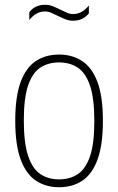

<svg xmlns="http://www.w3.org/2000/svg" viewBox="-20 -777 496 806"><path d="M228 9Q173 9 131.5 -18.2Q90 -45.5 67 -106.8Q44 -168 44 -270Q44 -372 66.8 -433Q89.5 -494 130.8 -521Q172 -548 228 -548Q283 -548 324.5 -521Q366 -494 389 -433Q412 -372 412 -270Q412 -168 389.2 -106.8Q366.5 -45.5 325.2 -18.2Q284 9 228 9ZM228 -24Q273 -24 306.2 -45.8Q339.5 -67.5 357.8 -120.8Q376 -174 376 -268Q376 -364 357.8 -417.8Q339.5 -471.5 306.2 -493.2Q273 -515 228 -515Q183 -515 149.8 -493.5Q116.5 -472 98.2 -419Q80 -366 80 -272Q80 -176 98.2 -122Q116.5 -68 149.8 -46Q183 -24 228 -24ZM287 -690Q269 -690 252.8 -696.8Q236.5 -703.5 221.5 -711Q207.5 -718 194.8 -723.5Q182 -729 169 -729Q131.5 -729 103 -693V-726Q127.5 -757 169 -757Q187 -757 203.2 -750.2Q219.5 -743.5 234.5 -736Q248.5 -729 261.5 -723.5Q274.5 -718 287 -718Q324.5 -718 353 -754V-721Q328.5 -690 287 -690Z"/></svg>

Font: Encode Sans Condensed Thin
Style: Regular
Weight: 100
Width: 3
Designer: Multiple Designers
Foundry: Impallari Type
Version: Version 3.000; ttfautohint (v1.8.3) -l 8 -r 50 -G 200 -x 14 